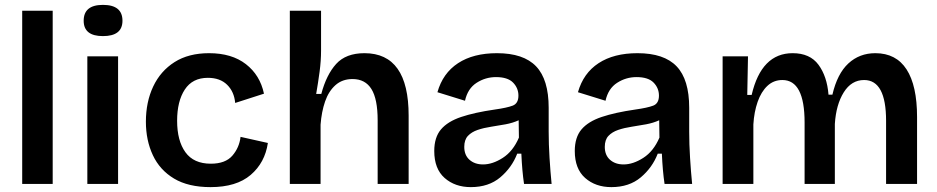

<svg xmlns="http://www.w3.org/2000/svg" viewBox="-20 -754 3842 787"><path d="M71 0V-710H196V0Z M338 0V-523H464V0ZM402 -606Q323 -606 323 -669Q323 -734 402 -734Q482 -734 482 -669Q482 -606 402 -606Z M843 13Q752 13 693.5 -22Q635 -57 606.5 -118Q578 -179 578 -255Q578 -336 608 -399.5Q638 -463 695.5 -499.5Q753 -536 837 -536Q930 -536 988 -491Q1046 -446 1062 -370L944 -332Q940 -378 911 -406.5Q882 -435 832 -435Q769 -435 737.5 -387Q706 -339 706 -259Q706 -177 740 -130Q774 -83 844 -83Q904 -83 932.5 -116Q961 -149 966 -193L1078 -168Q1066 -87 1007.5 -37Q949 13 843 13Z M1168 0V-710H1296V-547Q1296 -505 1290 -460Q1284 -415 1276 -369H1297Q1318 -448 1358 -492Q1398 -536 1474 -536Q1655 -536 1655 -280V0H1528V-261Q1528 -348 1502.5 -389Q1477 -430 1425 -430Q1383 -430 1355 -405Q1327 -380 1312.5 -338Q1298 -296 1294 -243V0Z M1910 13Q1845 13 1802.5 -24.5Q1760 -62 1760 -135Q1760 -191 1787.5 -223.5Q1815 -256 1870 -274.5Q1925 -293 2008 -305Q2058 -312 2081.5 -321Q2105 -330 2105 -362Q2105 -393 2083 -415.5Q2061 -438 2013 -438Q1970 -438 1933.5 -414.5Q1897 -391 1886 -341L1773 -376Q1795 -454 1857.5 -495Q1920 -536 2017 -536Q2126 -536 2177.5 -482Q2229 -428 2229 -312V-214Q2229 -163 2232.5 -107Q2236 -51 2241 0H2128Q2120 -54 2117 -124H2100Q2078 -67 2030.5 -27Q1983 13 1910 13ZM1960 -80Q1999 -80 2041 -107Q2083 -134 2107 -190L2106 -261Q2082 -250 2052.5 -244.5Q2023 -239 1993 -234.5Q1963 -230 1938 -221.5Q1913 -213 1898 -197Q1883 -181 1883 -152Q1883 -118 1904.5 -99Q1926 -80 1960 -80Z M2486 13Q2421 13 2378.5 -24.5Q2336 -62 2336 -135Q2336 -191 2363.5 -223.5Q2391 -256 2446 -274.5Q2501 -293 2584 -305Q2634 -312 2657.5 -321Q2681 -330 2681 -362Q2681 -393 2659 -415.5Q2637 -438 2589 -438Q2546 -438 2509.5 -414.5Q2473 -391 2462 -341L2349 -376Q2371 -454 2433.5 -495Q2496 -536 2593 -536Q2702 -536 2753.5 -482Q2805 -428 2805 -312V-214Q2805 -163 2808.5 -107Q2812 -51 2817 0H2704Q2696 -54 2693 -124H2676Q2654 -67 2606.5 -27Q2559 13 2486 13ZM2536 -80Q2575 -80 2617 -107Q2659 -134 2683 -190L2682 -261Q2658 -250 2628.5 -244.5Q2599 -239 2569 -234.5Q2539 -230 2514 -221.5Q2489 -213 2474 -197Q2459 -181 2459 -152Q2459 -118 2480.5 -99Q2502 -80 2536 -80Z M2942 0V-523H3046L3043 -365H3061Q3101 -536 3229 -536Q3300 -536 3335 -488.5Q3370 -441 3376 -366H3392Q3412 -452 3457.5 -494Q3503 -536 3568 -536Q3653 -536 3696 -469.5Q3739 -403 3739 -274V0H3612V-259Q3612 -426 3522 -426Q3470 -426 3438.5 -375.5Q3407 -325 3402 -246V0H3278V-252Q3278 -426 3187 -426Q3151 -426 3125.5 -402Q3100 -378 3085.5 -336.5Q3071 -295 3068 -244V0Z"/></svg>

Font: Bricolage Grotesque 12pt SemiBold
Style: Regular
Weight: 600
Designer: Mathieu Triay
Foundry: Atelier Triay
Version: Version 1.001; ttfautohint (v1.8.4.7-5d5b);gftools[0.9.33.de